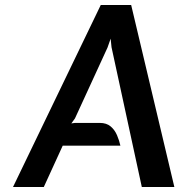

<svg xmlns="http://www.w3.org/2000/svg" viewBox="-20 -747 748 767"><path d="M32 0 382.5 -727H504L676.5 0H546.5L425.5 -558.5L422 -592.5L409.5 -557L279.5 -274L265 -254L279.5 -256H378.5Q405.5 -256 422 -242Q438.5 -228 447.5 -206.8Q456.5 -185.5 461 -165H230.5L155 0Z"/></svg>

Font: Expletus Sans SemiBold
Style: Italic
Weight: 600
Italic angle: -7°
Version: Version 7.500